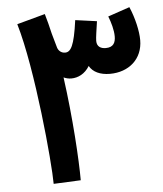

<svg xmlns="http://www.w3.org/2000/svg" viewBox="-50 -726 659 774"><g transform="rotate(-5 279.0 -338.5)"><path d="M246 -1C246 -82 236 -254 213 -420C222 -416 232 -413 244 -413C271 -413 299 -426 318 -457C332 -432 361 -418 401 -418C477 -418 534 -466 534 -543C534 -579 522 -633 502 -679L414 -649C424 -624 433 -592 433 -567C433 -543 425 -523 393 -523C374 -523 357 -531 357 -555C357 -569 362 -599 367 -634L280 -646C266 -542 251 -519 228 -519C214 -519 200 -528 196 -547L181 -600C175 -628 167 -656 160 -681L46 -650C101 -464 136 -80 136 4Z"/></g></svg>

Font: Noto Sans Arabic UI Cn SmBd
Style: Regular
Weight: 600
Width: 3
Designer: Monotype Design Team, Nadine Chahine and Nizar Qandah
Foundry: Monotype Imaging Inc.
Version: Version 2.010